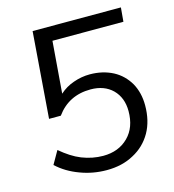

<svg xmlns="http://www.w3.org/2000/svg" viewBox="-107 -802 815 899"><g transform="rotate(-15 300.0 -352.5)"><path d="M211 -644 191 -393Q221 -420 259 -433Q298 -447 339 -447Q401 -447 451 -421Q498 -396 526 -348Q552 -301 552 -240Q552 -165 521 -110Q489 -54 432 -24Q376 7 301 7Q234 7 173 -16Q110 -39 65 -81L101 -144Q126 -123 150 -107.5Q174 -92 199 -82Q250 -62 302 -62Q377 -62 424 -109Q470 -155 470 -234Q470 -299 430 -339Q390 -378 324 -378Q218 -378 158 -295H101L133 -712H561L555 -644Z"/></g></svg>

Font: PRinguin Sans
Style: Italic
Weight: 400
Designer: Vernon Adams
Foundry: Vernon Adams
Version: ""